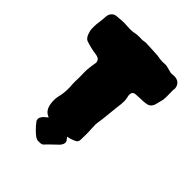

<svg xmlns="http://www.w3.org/2000/svg" viewBox="-277 -1020 1377 1377"><g transform="rotate(45 411.5 -331.5)"><path d="M280.3 17.1C271.5 13.7 262.7 8.8 254.4 2.9C230.5 -16.1 218.8 -49.8 218.8 -98.1C218.8 -110.4 220.2 -123 222.7 -135.3C230.5 -165.5 234.4 -196.3 234.4 -228C234.4 -228 233.9 -250.5 233.9 -250.5C232.4 -266.6 231.9 -282.2 231.9 -298.3C231.9 -298.3 232.9 -346.2 232.9 -346.2C232.9 -346.2 231.9 -393.1 231.9 -393.1C231.9 -424.8 235.4 -456.1 241.7 -487.8C242.7 -492.2 243.2 -496.6 243.2 -500.5C243.2 -523.9 228.5 -537.6 198.7 -541.5C162.1 -546.9 127 -555.2 92.3 -566.4C79.1 -571.3 68.4 -583.5 60.1 -603.5C52.7 -623.5 49.3 -638.7 49.3 -649.9C48.8 -661.1 48.8 -667.5 48.8 -669.4C48.8 -688.5 50.3 -707.5 53.7 -726.6C56.2 -746.6 58.1 -766.1 59.1 -786.1C60.5 -801.3 65.9 -813.5 75.2 -823.7C84.5 -834 96.2 -839.4 110.8 -840.8C110.8 -840.8 130.9 -842.3 130.9 -842.3C149.4 -844.7 168 -845.7 187 -845.7C196.3 -845.7 205.6 -845.2 215.8 -844.2C225.6 -843.3 235.4 -842.8 245.6 -842.8C265.1 -842.8 284.7 -845.2 303.7 -849.6C307.6 -850.1 311.5 -850.6 314.9 -850.6C314.9 -850.6 349.6 -851.1 349.6 -851.1C351.1 -851.1 352.5 -851.1 355 -850.6C356.9 -850.1 359.9 -850.1 363.3 -850.1C364.7 -850.1 366.2 -850.6 367.7 -851.1C378.9 -853.5 389.6 -854.5 400.4 -854.5C412.6 -854.5 427.7 -854 446.8 -852.5C465.3 -851.1 480.5 -850.1 492.7 -850.1C507.8 -850.1 522.5 -848.6 537.6 -845.7C550.8 -843.3 563.5 -841.8 576.7 -841.8C584.5 -841.8 592.8 -842.3 602.1 -843.3C612.8 -843.3 623 -841.8 633.3 -838.4C638.7 -836.4 644.5 -835 649.9 -834C653.8 -833.5 657.7 -832.5 661.1 -831.1C668 -828.6 674.8 -827.6 681.6 -827.6C681.6 -827.6 707 -829.6 707 -829.6C727.1 -829.6 743.2 -824.2 754.4 -814C767.6 -801.3 774.4 -785.2 774.4 -765.6C774.4 -761.2 773.4 -755.9 772 -750C772 -750 772.9 -723.6 772.9 -723.6C772.9 -723.6 772.5 -714.4 772.5 -714.4C772.5 -711.9 772.5 -710.4 772.9 -709.5C772.9 -709.5 772.9 -674.3 772.9 -674.3C772.9 -660.2 770 -645 764.6 -627.9C764.6 -627.9 759.3 -606.4 759.3 -606.4C753.9 -577.6 741.2 -559.6 721.7 -551.8C710.4 -546.9 686 -543.9 648.9 -543.5C632.3 -543 615.7 -542 599.1 -540.5C582 -537.6 573.7 -526.9 573.7 -508.3C573.7 -502.9 574.2 -497.1 575.7 -490.7C579.6 -476.6 581.5 -461.9 581.5 -447.8C581.5 -430.2 579.6 -408.2 575.7 -382.3C572.3 -356.9 567.4 -311 561 -244.6C560.1 -236.8 559.1 -229 557.6 -221.7C555.2 -208.5 553.7 -195.8 553.2 -183.1C553.2 -169.4 553.7 -155.8 554.7 -142.6C556.2 -125 556.6 -103 556.6 -77.1C556.6 -60.1 556.2 -43.5 555.2 -26.9C554.7 -22.5 553.2 -17.6 550.3 -12.7C546.9 -7.3 543.5 -3.9 539.1 -1.5C518.6 8.8 496.1 16.6 471.2 21.5C477.5 29.8 483.9 37.6 490.2 45.9C492.2 51.8 493.2 57.1 493.2 62C493.2 72.3 487.3 84.5 476.1 97.7C476.1 97.7 448.2 124.5 448.2 124.5C431.6 139.6 419.9 150.9 413.1 158.2C406.2 165.5 397.9 174.3 388.2 184.1C380.9 188.5 372.1 190.4 361.8 190.4C358.4 190.4 354.5 189.9 350.6 189.5C350.6 189.5 350.1 189.9 350.1 189.9C350.1 189.9 348.1 189.9 344.7 190.4C330.1 190.4 308.6 176.3 280.3 147.9C264.2 131.8 249 114.3 235.4 95.7C233.4 89.8 232.4 84.5 232.4 79.6C232.4 68.8 238.3 57.1 249.5 43.9C249.5 43.9 280.3 17.1 280.3 17.1Z"/></g></svg>

Font: Kaph
Style: Regular
Weight: 400
Designer: GGBotNet
Foundry: f0n7.com